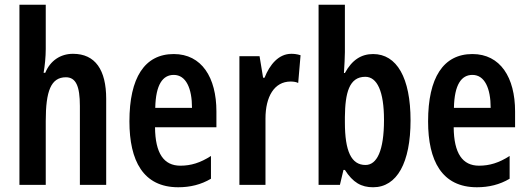

<svg xmlns="http://www.w3.org/2000/svg" viewBox="-20 -780 2227 810"><path d="M173 -573V-760H62V0H173V-270C173 -396 195 -454 258 -454C300 -454 317 -417 317 -333V0H428V-363C428 -485 382 -553 288 -553C235 -553 192 -524 171 -473H164C169 -501 173 -541 173 -573Z M713 -552C590 -552 526 -452 526 -268C526 -102 584 10 732 10C782 10 828 -1 870 -26V-122C825 -93 785 -81 741 -81C671 -81 635 -133 634 -243H893V-310C893 -453 831 -552 713 -552ZM713 -464C765 -464 790 -407 790 -325H635C637 -424 667 -464 713 -464Z M1209 -553C1156 -553 1118 -508 1096 -452H1090L1075 -543H990V0H1100V-280C1100 -372 1137 -436 1206 -436C1214 -436 1229 -435 1238 -430L1248 -547C1232 -552 1220 -553 1209 -553Z M1435 -560V-760H1324V0H1414L1429 -63H1435C1469 -10 1504 10 1554 10C1655 10 1712 -94 1712 -272C1712 -452 1654 -552 1554 -552C1504 -552 1465 -527 1435 -472H1431C1433 -506 1435 -539 1435 -560ZM1521 -456C1571 -456 1600 -395 1600 -274C1600 -144 1570 -84 1522 -84C1462 -84 1435 -142 1435 -264V-286C1436 -388 1453 -456 1521 -456Z M1973 -552C1850 -552 1786 -452 1786 -268C1786 -102 1844 10 1992 10C2042 10 2088 -1 2130 -26V-122C2085 -93 2045 -81 2001 -81C1931 -81 1895 -133 1894 -243H2153V-310C2153 -453 2091 -552 1973 -552ZM1973 -464C2025 -464 2050 -407 2050 -325H1895C1897 -424 1927 -464 1973 -464Z"/></svg>

Font: Noto Sans Gujarati ExtraCondensed SemiBold
Style: Regular
Weight: 600
Width: 2
Designer: Jelle Bosma - Monotype Design Team, Universal Thirst
Foundry: Monotype Imaging Inc.
Version: Version 2.106